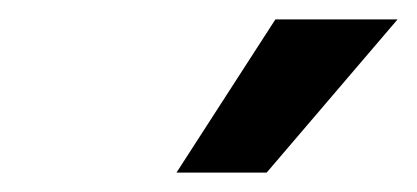

<svg xmlns="http://www.w3.org/2000/svg" viewBox="-20 -818 430 198"><path d="M162 -640 264 -798H390L255 -640Z"/></svg>

Font: Plus Jakarta Sans Medium
Style: Italic
Weight: 500
Italic angle: -8°
Designer: Gumpita Rahayu
Foundry: Tokotype
Version: Version 2.071; ttfautohint (v1.8.4.7-5d5b);gftools[0.9.29]